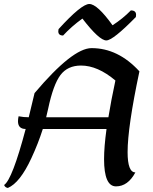

<svg xmlns="http://www.w3.org/2000/svg" viewBox="-37 -909 757 952"><path d="M500.5 -327.6Q513.7 -409.7 535.2 -509.8Q447.3 -584 364.7 -584Q298.3 -584 262.7 -536.9Q227.1 -489.7 201.7 -369.6Q197.3 -348.6 191.9 -327.6ZM2 22.9Q-11.7 21 -16.6 8.3Q23.9 -19 90.3 -269.5Q52.2 -269.5 52.2 -308.1Q52.2 -318.8 55.2 -332.5Q79.6 -327.6 105.5 -327.6Q119.1 -382.8 134.3 -447.3Q322.8 -670.4 417 -670.4Q548.8 -670.4 654.3 -555.2Q595.7 -278.8 595.7 -154.8Q595.7 -54.2 634.3 -54.2Q597.2 15.1 538.1 15.1Q479 15.1 479 -120.1Q479 -181.2 491.2 -269.5H175.3Q152.3 -197.3 118.7 -125Q62 -2.4 2 22.9ZM490.2 -708.5Q455.1 -708.5 371.6 -816.9Q318.4 -778.8 275.9 -732.9Q252 -732.9 252 -753.9Q252 -758.8 253.4 -764.6Q366.7 -889.2 405.8 -889.2Q445.3 -889.2 521 -783.7Q571.8 -816.4 611.8 -857.4Q637.7 -857.4 637.7 -835.4Q637.7 -830.6 636.7 -824.7Q522.9 -708.5 490.2 -708.5Z"/></svg>

Font: Balgruf
Style: Italic
Weight: 500
Italic angle: -12°
Designer: Paul James Miller
Foundry: High-Logic / Made with FontCreator
Version: Version 1.201;March 28, 2021;FontCreator 13.0.0.2683 64-bit